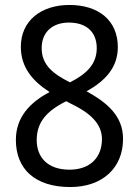

<svg xmlns="http://www.w3.org/2000/svg" viewBox="-20 -744 560 774"><path d="M260 -724C146 -724 64 -661 64 -555C64 -473 111 -417 180 -373C101 -331 44 -272 44 -180C44 -62 122 10 263 10C392 10 476 -66 476 -184C476 -277 412 -330 329 -376C403 -417 455 -471 455 -554C455 -662 377 -724 260 -724ZM258 -653C327 -653 370 -616 370 -550C370 -484 327 -445 262 -412C195 -446 148 -481 148 -550C148 -616 193 -653 258 -653ZM128 -179C128 -251 167 -296 247 -336L264 -327C344 -289 391 -245 391 -183C391 -111 345 -60 260 -60C171 -60 128 -111 128 -179Z"/></svg>

Font: Noto Sans Lao SemiCondensed
Style: Regular
Weight: 400
Width: 4
Designer: Monotype Design Team
Foundry: Monotype Imaging Inc.
Version: Version 2.003